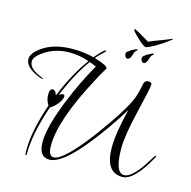

<svg xmlns="http://www.w3.org/2000/svg" viewBox="-141 -975 1139 1147"><g transform="rotate(15 429.0 -401.5)"><path d="M790 -850Q790 -849 781 -842Q772 -835 761.5 -827.5Q751 -820 746 -816Q728 -804 706 -791Q684 -778 666 -769.5Q648 -761 642 -761Q637 -761 624.5 -770Q612 -779 597.5 -792Q583 -805 571 -817Q563 -825 557 -833Q551 -841 551 -845Q551 -851 561.5 -846Q572 -841 586 -833Q607 -821 625.5 -810Q644 -799 648 -796Q656 -799 666 -803.5Q676 -808 682 -810L742 -833Q765 -842 777.5 -847.5Q790 -853 790 -850ZM654 -666Q648 -666 643 -674Q637 -685 637 -691Q637 -704 652 -711Q656 -717 675 -726Q692 -736 701 -736Q703 -736 703 -735V-734Q703 -734 701.5 -732.5Q700 -731 697 -727L690 -720Q686 -716 684 -708.5Q682 -701 679 -692Q670 -666 654 -666ZM554 -666Q549 -666 543 -674Q539 -679 538 -683.5Q537 -688 537 -691Q537 -705 552 -711Q557 -717 574 -726Q593 -736 600 -736Q602 -736 603 -735V-734Q603 -734 601.5 -732Q600 -730 597 -727Q593 -724 592 -722.5Q591 -721 590 -720Q586 -716 584 -708.5Q582 -701 579 -692Q570 -666 554 -666ZM118 48Q114 48 114 17Q114 -103 173 -274Q154 -303 154 -335Q154 -374 174 -374Q190 -374 200 -344Q260 -491 335 -592Q274 -613 215 -613Q104 -613 28 -542Q8 -522 8 -503Q8 -478 32 -458Q46 -445 76 -432Q100 -422 100 -418Q100 -417 98 -417Q93 -417 72 -425Q-15 -461 -15 -513Q-15 -537 10 -562Q86 -638 229 -638Q295 -638 358 -622Q406 -680 418 -680Q422 -680 422 -677L418 -672Q401 -656 388 -643Q375 -630 367 -619Q450 -596 450 -577L449 -574L435 -551Q418 -522 401 -489Q249 -205 249 -48Q249 17 282 17Q342 17 494 -186Q626 -365 662 -453Q664 -459 670 -478.5Q676 -498 683 -531L687 -551Q695 -568 712 -568Q734 -568 734 -555Q734 -543 724.5 -498Q715 -453 696 -374Q659 -220 659 -139Q659 11 717 11Q740 11 771 -18Q802 -47 839 -106L862 -143Q866 -150 871 -150Q873 -150 873 -147Q873 -145 871 -141Q781 24 709 24Q603 24 603 -131Q603 -176 612.5 -236Q622 -296 641 -372Q557 -236 473 -132Q338 37 261 37Q195 37 195 -56Q195 -147 264 -319Q292 -389 322.5 -452Q353 -515 386 -572Q375 -577 364.5 -581Q354 -585 344 -589Q309 -541 277 -481.5Q245 -422 216 -351Q229 -361 240 -361Q250 -361 250 -350Q250 -331 227 -302Q216 -289 205 -279.5Q194 -270 184 -265Q123 -88 123 38Q123 48 118 48Z"/></g></svg>

Font: Love Light
Style: Regular
Weight: 400
Designer: Robert E. Leuschke
Foundry: Robert E. Leuschke
Version: Version 1.010; ttfautohint (v1.8.3)